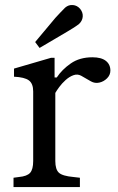

<svg xmlns="http://www.w3.org/2000/svg" viewBox="-20 -761 479 781"><path d="M35 0V-38L57 -41Q90 -44 102.5 -58Q115 -72 115 -106V-389Q115 -421 97.5 -434Q80 -447 37 -449V-482L188 -526H202V-446H211Q232 -478 268 -503Q304 -528 356 -528Q392 -528 410.5 -513.5Q429 -499 429 -474Q429 -456 415.5 -442.5Q402 -429 384 -425Q366 -421 350 -430L310 -453Q295 -461 278.5 -455Q262 -449 247 -435.5Q232 -422 221 -407Q210 -392 205 -383V-106Q205 -72 219.5 -58.5Q234 -45 279 -41L305 -38V0ZM141 -566 123 -590 205 -688Q216 -700 225.5 -710Q235 -720 245 -730Q259 -742 276.5 -740.5Q294 -739 306 -725Q318 -710 316.5 -693Q315 -676 301 -663Q289 -654 277.5 -647Q266 -640 253 -632Z"/></svg>

Font: Hedvig Letters Serif 14pt
Style: Regular
Weight: 400
Designer: Alexander Örn & Tor Weibull
Foundry: Kanon Foundry
Version: Version 1.000; ttfautohint (v1.8.4.7-5d5b)